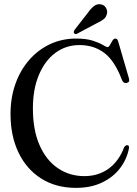

<svg xmlns="http://www.w3.org/2000/svg" viewBox="-20 -898 665 931"><path d="M605.5 -180Q595.5 -126 562 -82.2Q528.5 -38.5 474.5 -12.8Q420.5 13 348.5 13Q251 13 179.5 -32.5Q108 -78 69.5 -158.8Q31 -239.5 31 -345Q31 -424.5 54.8 -491.2Q78.5 -558 121.8 -607.5Q165 -657 223 -684Q281 -711 349 -711Q398 -711 429.8 -700.8Q461.5 -690.5 478.8 -680Q496 -669.5 501.5 -669.5Q507.5 -669.5 513.2 -680Q519 -690.5 525.2 -700.8Q531.5 -711 539.5 -711Q544.5 -711 547.8 -707.5Q551 -704 554 -694L605.5 -517Q610.5 -499 593.5 -495.5Q578.5 -493 571.5 -510Q536.5 -603 486 -641.2Q435.5 -679.5 365.5 -679.5Q300 -679.5 249 -642Q198 -604.5 168.8 -535.2Q139.5 -466 139.5 -372.5Q139.5 -267.5 171.8 -194.2Q204 -121 260.5 -82.5Q317 -44 389 -44Q457 -44 506.8 -80.2Q556.5 -116.5 582 -184Q590 -195.5 598 -194Q607 -192.5 605.5 -180ZM407.5 -838Q422.5 -859 437.2 -869.5Q452 -880 468.5 -877Q485 -874.5 493.2 -861Q501.5 -847.5 499 -834Q496 -815.5 482.8 -805Q469.5 -794.5 449.5 -785.5L354.5 -735Q344.5 -730 339.5 -737Q335 -742.5 341.5 -753Z"/></svg>

Font: Fraunces 144pt S050
Style: Regular
Weight: 400
Version: Version 1.000; ttfautohint (v1.8.3)